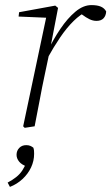

<svg xmlns="http://www.w3.org/2000/svg" viewBox="-20 -496 437 754"><path d="M165 -265 158 -293H166Q189 -341 217 -382.5Q245 -424 276 -450Q307 -476 339 -476Q362 -476 376 -470Q390 -464 397 -451Q396 -434 386.5 -424Q377 -414 359 -414Q345 -414 331.5 -420.5Q318 -427 302 -439L289 -450L323 -457V-452Q296 -440 269 -413.5Q242 -387 216.5 -349.5Q191 -312 165 -265ZM71 0 163 -435 171 -426 53 -431 55 -448 197 -474 208 -465 177 -304 175 -294 156 -204Q145 -153 136 -103.5Q127 -54 116 0L77 6ZM114 108Q114 136 102 161.5Q90 187 68.5 207Q47 227 19 238L10 221Q29 211 43.5 199.5Q58 188 67.5 173.5Q77 159 83 143L86 158Q65 151 55 138.5Q45 126 45 112Q45 96 55.5 85Q66 74 83 74Q93 74 99.5 77Q106 80 111 84Q113 90 113.5 95.5Q114 101 114 108Z"/></svg>

Font: Source Serif 4 36pt Light
Style: Italic
Weight: 300
Italic angle: -12°
Designer: Frank Grießhammer
Foundry: Adobe Systems Incorporated
Version: Version 4.004;hotconv 1.0.116;makeotfexe 2.5.65601